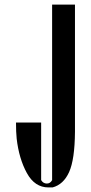

<svg xmlns="http://www.w3.org/2000/svg" viewBox="-20 -820 398 840"><path d="M208 -32V-800H308V-243Q307 -122 282.5 -67.5Q258 -13 210 0H192Q132 0 97.5 -63Q63 -126 53 -213Q50 -241 50 -284H160V-32Q169 -17 185 -17Q200 -17 208 -32Z"/></svg>

Font: Oglavie Unicode
Style: Normal
Weight: 400
Version: Version 1.1